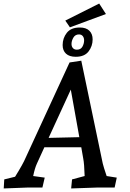

<svg xmlns="http://www.w3.org/2000/svg" viewBox="-20 -1057 731 1082"><path d="M4 -46 65 -61Q111 -135 124 -167L372 -705L438 -715L559 -136Q563 -118 581 -65L638 -56L626 0H524Q501 0 381 5L386 -46L457 -65Q455 -134 449 -164L438 -227H230L188 -135Q176 -109 167 -65L232 -56L219 0H132Q111 0 1 5ZM427 -284 379 -552 254 -280ZM333 -803Q333 -842 356.5 -872Q380 -902 430 -902Q465 -902 483.5 -884Q502 -866 502 -835Q502 -797 479 -767Q456 -737 407 -737Q371 -737 352 -754.5Q333 -772 333 -803ZM454 -830Q454 -844 446.5 -853.5Q439 -863 425 -863Q404 -863 393.5 -845Q383 -827 383 -809Q383 -795 391 -786Q399 -777 413 -777Q435 -777 444.5 -794Q454 -811 454 -830ZM348 -941 539 -1037 577 -978 374 -903Z"/></svg>

Font: Andada Pro Medium
Style: Italic
Weight: 500
Italic angle: -7°
Designer: Carolina Giovagnoli
Foundry: Huerta Tipografica
Version: Version 3.005; ttfautohint (v1.8.4)